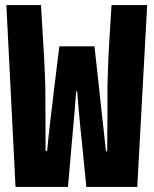

<svg xmlns="http://www.w3.org/2000/svg" viewBox="-20 -734 603 754"><path d="M41 0 5 -714H141Q145 -643 148 -594.5Q151 -546 153 -511.5Q155 -477 156 -449Q157 -421 158 -391Q158 -346 158.5 -280.5Q159 -215 159 -141H165Q167 -164 170.5 -196Q174 -228 178 -263Q182 -298 186 -329.5Q190 -361 192 -381L213 -552H351L370 -380Q373 -350 378 -305Q383 -260 388 -215Q393 -170 396 -140H401Q402 -219 402 -285Q402 -351 402 -398Q403 -432 404 -461Q405 -490 406.5 -523.5Q408 -557 411 -602Q414 -647 418 -714H558L519 0H319L303 -162Q300 -189 296 -229Q292 -269 288.5 -309Q285 -349 283 -375H279Q277 -349 274 -309Q271 -269 267 -229Q263 -189 261 -162L247 0Z"/></svg>

Font: Noto Sans Mono SemiCondensed Black
Style: Regular
Weight: 900
Width: 4
Designer: Monotype Design Team
Foundry: Monotype Imaging Inc.
Version: Version 2.014; ttfautohint (v1.8.4.7-5d5b)